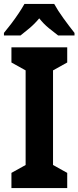

<svg xmlns="http://www.w3.org/2000/svg" viewBox="-31 -954 398 974"><path d="M310 0H27V-77L99 -117V-597L27 -637V-714H310V-637L238 -597V-117L310 -77ZM244 -934Q262 -901 291 -861Q320 -821 347 -787V-774H264Q244 -789 217 -811Q190 -833 168 -861Q145 -833 118 -810.5Q91 -788 73 -774H-11V-787Q5 -806 25.5 -833Q46 -860 64 -887Q82 -914 93 -934Z"/></svg>

Font: Noto Sans Kannada Condensed
Style: Bold
Weight: 700
Width: 3
Designer: Jelle Bosma - Monotype Design Team
Foundry: Monotype Imaging Inc.
Version: Version 2.005; ttfautohint (v1.8.4.7-5d5b)